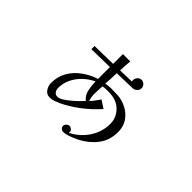

<svg xmlns="http://www.w3.org/2000/svg" viewBox="-95 -839 1191 1191"><g transform="rotate(45 500.0 -244.0)"><path d="M478 -177Q450 -200 442.5 -236Q435 -272 435 -306Q398 -289 367 -260Q336 -231 317.5 -193.5Q299 -156 299 -113Q299 -97 308 -84Q317 -71 334 -71Q349 -71 369 -83Q389 -95 410.5 -113Q432 -131 450 -148.5Q468 -166 478 -177ZM756 -183Q756 -110 716.5 -58.5Q677 -7 615 25Q603 31 584 39Q565 47 546 52.5Q527 58 514 58Q504 58 495.5 50Q487 42 487 32Q487 21 496 12Q505 3 516 3Q526 3 535 10.5Q544 18 544 29Q544 31 543.5 33Q543 35 543 37Q607 5 646.5 -54.5Q686 -114 686 -186Q686 -224 665 -256Q644 -288 610 -304Q591 -313 569.5 -315.5Q548 -318 526 -318Q507 -318 487 -315Q484 -279 484 -244Q484 -216 493 -192Q506 -206 517.5 -221.5Q529 -237 540 -253L591 -220Q545 -168 489 -125Q433 -82 370 -52Q354 -45 337.5 -39.5Q321 -34 304 -34Q276 -34 261 -56.5Q246 -79 246 -104Q246 -161 272 -205.5Q298 -250 341.5 -281Q385 -312 435 -328Q435 -354 434.5 -380.5Q434 -407 435 -432L275 -429V-457L435 -460V-546H500Q497 -525 496 -504Q495 -483 494 -462L595 -465Q594 -468 593.5 -470.5Q593 -473 593 -476Q593 -491 604 -503Q615 -515 630 -515Q645 -515 656 -504Q667 -493 667 -478Q667 -463 655.5 -451.5Q644 -440 629 -439L492 -435Q491 -411 490 -387Q489 -363 487 -339Q498 -341 509 -342.5Q520 -344 531 -344Q561 -344 591 -342.5Q621 -341 649 -330Q697 -312 726.5 -274Q756 -236 756 -183Z"/></g></svg>

Font: Kaisei Decol
Style: Regular
Weight: 400
Designer: Font-Kai, 金井和夫
Foundry: KAZUO KANAI
Version: Version 5.003